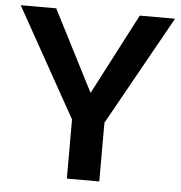

<svg xmlns="http://www.w3.org/2000/svg" viewBox="-51 -759 763 808"><g transform="rotate(5 330.0 -355.0)"><path d="M154 -710 329 -368 507 -710H656L398 -248V0H261V-250L4 -710Z"/></g></svg>

Font: IngvarSans
Style: Bold
Weight: 700
Version: Version 3.000